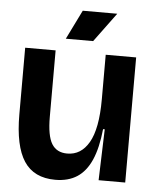

<svg xmlns="http://www.w3.org/2000/svg" viewBox="-52 -740 643 798"><g transform="rotate(5 270.0 -341.0)"><path d="M208 14Q119 14 77.5 -49Q36 -112 36 -244V-522H163V-245Q163 -166 183.5 -132.5Q204 -99 248 -99Q277 -99 299.5 -113Q322 -127 338.5 -155.5Q355 -184 363.5 -229Q372 -274 372 -337V-522H499V-251V0H388L395 -213H388Q380 -134 358 -84Q336 -34 299 -10Q262 14 208 14ZM315 -574H201L261 -696H405Z"/></g></svg>

Font: Bricolage Grotesque 96pt ExtraBold 96pt SemiBold
Style: Regular
Weight: 600
Version: Version 1.001;gftools[0.9.33.dev8+g029e19f]